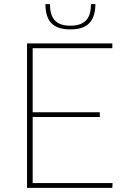

<svg xmlns="http://www.w3.org/2000/svg" viewBox="-20 -914 622 934"><path d="M111.5 0ZM526.5 -703V-679.5H139V-368H465.5V-345H139V-23.5H527.5L526.5 0H111.5V-703ZM322.5 -771Q259 -771 230 -801.2Q201 -831.5 201 -894H223Q223 -869 228.2 -849.5Q233.5 -830 245.2 -816.5Q257 -803 276 -796Q295 -789 322.5 -789Q350 -789 369 -796Q388 -803 400 -816.5Q412 -830 417.2 -849.5Q422.5 -869 422.5 -894H444Q444 -833 415 -802Q386 -771 322.5 -771Z"/></svg>

Font: Lato Thin
Style: Regular
Weight: 200
Designer: Lukasz Dziedzic
Foundry: tyPoland Lukasz Dziedzic
Version: Version 2.007; 2014-02-27